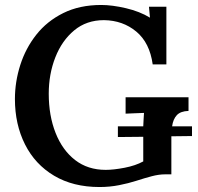

<svg xmlns="http://www.w3.org/2000/svg" viewBox="-20 -736 796 772"><path d="M380 16Q274 16 197.5 -29.5Q121 -75 80.5 -155.5Q40 -236 40 -338Q40 -407 61.5 -474.5Q83 -542 126 -596.5Q169 -651 234.5 -683.5Q300 -716 387 -716Q431 -716 486.5 -703Q542 -690 583 -665L579 -709H649V-477H594Q582 -564 528 -609Q474 -654 398 -655Q328 -655 278.5 -614Q229 -573 202.5 -505.5Q176 -438 176 -359Q176 -271 203.5 -201.5Q231 -132 282 -92.5Q333 -53 405 -53Q437 -53 481 -61.5Q525 -70 556 -87V-186L454 -185V-228H556Q557 -244 557.5 -258Q558 -272 559 -282Q542 -281 520 -280.5Q498 -280 485 -279V-345H738V-290Q706 -289 691 -273Q676 -257 672 -228H752V-189L669 -188V-35H644Q619 -35 590.5 -27.5Q562 -20 528 -9Q497 1 459 8.5Q421 16 380 16Z"/></svg>

Font: Lora SemiBold
Style: Regular
Weight: 600
Designer: Olga Karpushina, Alexei Vanyashin (Cyrillic)
Foundry: Cyreal
Version: Version 3.011; ttfautohint (v1.8.4.7-5d5b)